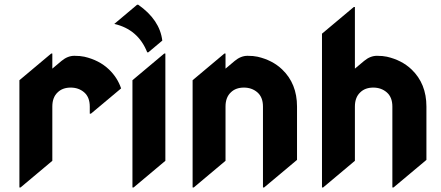

<svg xmlns="http://www.w3.org/2000/svg" viewBox="-20 -787 1898 826"><path d="M63.5 19.5V-441.9L200.2 -556.6H205.1V-491.7L244.6 -524.9Q271 -546.9 299.8 -546.9Q325.2 -546.9 342.8 -543Q406.7 -528.3 448.7 -488.3Q485.4 -453.1 501 -406.7L371.1 -297.9H366.2V-328.6Q366.2 -368.7 342.3 -389.6Q318.4 -410.2 284.2 -410.2Q249 -410.2 228 -389.6Q205.1 -368.2 205.1 -328.6V-95.2L68.4 19.5Z M574.7 -766.6Q667.5 -701.7 678.2 -612.3L618.2 -562H613.3Q574.2 -660.6 471.7 -684.1L569.8 -766.6ZM549.8 19.5V-441.9L686.5 -556.6H691.4V-95.2L554.7 19.5Z M808.6 19.5V-441.9L945.3 -556.6H950.2V-491.7L989.7 -524.9Q1016.1 -546.9 1044.9 -546.9Q1070.3 -546.9 1087.9 -543Q1151.9 -528.3 1193.8 -488.3Q1257.8 -427.2 1257.8 -328.6V-99.1L1116.2 19.5H1111.3V-328.6Q1111.3 -368.7 1087.4 -389.6Q1063.5 -410.2 1029.3 -410.2Q994.1 -410.2 973.1 -389.6Q950.2 -368.2 950.2 -328.6V-95.2L813.5 19.5Z M1365.2 19.5V-642.1L1502 -756.8H1506.8V-491.7L1546.4 -524.9Q1572.8 -546.9 1601.6 -546.9Q1627 -546.9 1644.5 -543Q1708.5 -528.3 1750.5 -488.3Q1814.5 -427.2 1814.5 -328.6V-99.1L1672.9 19.5H1668V-328.6Q1668 -368.7 1644 -389.6Q1620.1 -410.2 1585.9 -410.2Q1550.8 -410.2 1529.8 -389.6Q1506.8 -368.2 1506.8 -328.6V-95.2L1370.1 19.5Z"/></svg>

Font: Gothica
Style: Bold
Weight: 700
Designer: Wojciech Kalinowski "wmk69" (wmk69@o2.pl)
Foundry: Wojciech Kalinowski "wmk69" (wmk69@o2.pl)
Version: Version 2.1.0; 2021-05-14